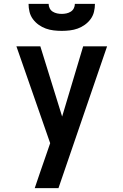

<svg xmlns="http://www.w3.org/2000/svg" viewBox="-20 -760 640 995"><path d="M160 215Q174 173 188.5 131Q203 89 218 46L240 -18L65 -520H189L302 -156L411 -520H535L283 215ZM300 -600Q279 -600 258 -602.5Q237 -605 217.5 -612Q198 -619 180.5 -631.5Q163 -644 150.5 -661Q138 -678 133 -698.5Q128 -719 128 -740H232Q232 -728 237.5 -717Q243 -706 253.5 -699.5Q264 -693 276 -690.5Q288 -688 300 -688Q312 -688 324 -690.5Q336 -693 346.5 -699.5Q357 -706 362.5 -717Q368 -728 368 -740H472Q472 -719 467 -698.5Q462 -678 449.5 -661Q437 -644 419.5 -631.5Q402 -619 382.5 -612Q363 -605 342 -602.5Q321 -600 300 -600Z"/></svg>

Font: Iosevka Custom Extended
Style: Bold
Weight: 700
Width: 7
Monospace: yes
Designer: Belleve Invis
Foundry: Belleve Invis
Version: Version 11.2.4; ttfautohint (v1.8.4)